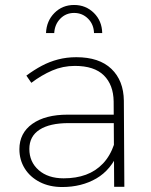

<svg xmlns="http://www.w3.org/2000/svg" viewBox="-20 -751 607 772"><path d="M256 -256Q180 -256 139 -229.5Q98 -203 98 -152Q98 -100 135.5 -67Q173 -34 236 -34Q286 -34 325.5 -48.5Q365 -63 394 -93.5Q423 -124 439 -171L458 -143Q427 -68 367.5 -33.5Q308 1 230 1Q179 1 140 -19Q101 -39 79.5 -73.5Q58 -108 58 -151Q58 -216 110 -253Q162 -290 252 -290H449V-256ZM437 -343Q436 -410 397.5 -448Q359 -486 281 -486Q233 -486 190 -467.5Q147 -449 106 -418L86 -447Q117 -470 148 -486.5Q179 -503 213.5 -512Q248 -521 287 -521Q379 -521 428 -474Q477 -427 478 -346L480 0H439ZM198 -618H165Q167 -667 199 -699Q231 -731 278 -731Q325 -731 357.5 -699Q390 -667 391 -618H358Q357 -653 334 -676Q311 -699 278 -699Q245 -699 222.5 -676Q200 -653 198 -618Z"/></svg>

Font: Alexandria ExtraLight
Style: Regular
Weight: 250
Designer: Mohamed Gaber
Foundry: Kief Type Foundry
Version: Version 5.100